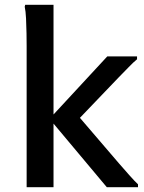

<svg xmlns="http://www.w3.org/2000/svg" viewBox="-20 -780 601 800"><path d="M203 0H91V-589Q91 -609 90.5 -640.5Q90 -672 88.5 -703Q87 -734 83 -752L85 -760H203V-303L427 -545H551V-533Q536 -521 515 -499Q494 -477 473 -456L313 -289L475 -100Q495 -77 518.5 -50.5Q542 -24 555 -12V0H425L203 -265Z"/></svg>

Font: Kufam Medium
Style: Regular
Weight: 500
Designer: Wael Morcos, Artur Schmal
Foundry: Original Type
Version: Version 1.300; ttfautohint (v1.8.3)